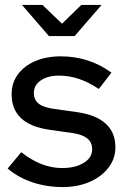

<svg xmlns="http://www.w3.org/2000/svg" viewBox="-20 -747 505 777"><path d="M234 10Q168 10 110.5 -9.5Q53 -29 11 -65L66 -131Q105 -100 146.5 -83.5Q188 -67 231 -67Q285 -67 319 -88Q353 -109 353 -143Q353 -171 333 -187Q313 -203 271 -209L179 -222Q103 -233 65 -269Q27 -305 27 -365Q27 -411 52 -445.5Q77 -480 122 -499.5Q167 -519 227 -519Q282 -519 333 -503Q384 -487 431 -453L380 -387Q338 -415 298.5 -428Q259 -441 219 -441Q173 -441 145 -421.5Q117 -402 117 -371Q117 -343 136.5 -327.5Q156 -312 201 -306L293 -293Q369 -282 408 -246.5Q447 -211 447 -151Q447 -105 419 -68.5Q391 -32 343 -11Q295 10 234 10ZM152 -727 231 -651 309 -727H391L282 -601H178L69 -727Z"/></svg>

Font: Red Hat Display SemiBold
Style: Regular
Weight: 600
Designer: Pentagram, MCKL
Foundry: Pentagram, MCKL
Version: Version 1.023